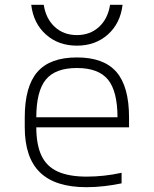

<svg xmlns="http://www.w3.org/2000/svg" viewBox="-20 -769 640 799"><path d="M340 10Q210 10 146.5 -51.5Q83 -113 83 -240V-280Q83 -409 135.5 -469.5Q188 -530 300 -530Q412 -530 464.5 -469.5Q517 -409 517 -280V-239H109V-281H486L469 -265V-279Q469 -389 429.5 -437.5Q390 -486 300 -486Q210 -486 170.5 -437.5Q131 -389 131 -279V-241Q131 -167 152.5 -121.5Q174 -76 220.5 -55Q267 -34 341 -34Q376 -34 413 -38Q450 -42 486 -50V-6Q453 1 415 5.5Q377 10 340 10ZM300 -579Q223 -579 171 -625.5Q119 -672 110 -749H162Q171 -691 208 -657Q245 -623 300 -623Q355 -623 392 -657Q429 -691 438 -749H490Q481 -672 429 -625.5Q377 -579 300 -579Z"/></svg>

Font: M PLUS Code Latin Expanded Light
Style: Regular
Weight: 300
Width: 7
Designer: Coji Morishita
Foundry: UNDERFOREST DESIGN
Version: Version 1.002; ttfautohint (v1.8.3)